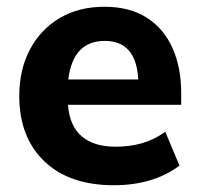

<svg xmlns="http://www.w3.org/2000/svg" viewBox="-20 -537 590 568"><path d="M317 11Q185 11 111 -60Q37 -131 37 -253Q37 -331 68.5 -390.5Q100 -450 156.5 -483.5Q213 -517 289 -517Q364 -517 414.5 -484.5Q465 -452 490.5 -394.5Q516 -337 516 -262V-227H181Q186 -164 222 -133.5Q258 -103 322 -103Q363 -103 399 -113Q435 -123 469 -147L511 -47Q433 11 317 11ZM290 -416Q196 -416 182 -302H389Q383 -416 290 -416Z"/></svg>

Font: Mulish ExtraBold
Style: Regular
Weight: 800
Designer: Vernon Adams
Foundry: Vernon Adams
Version: Version 3.603; ttfautohint (v1.8.3)